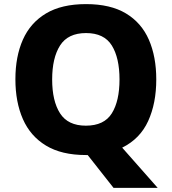

<svg xmlns="http://www.w3.org/2000/svg" viewBox="-20 -745 836 935"><path d="M741 -358Q741 -242 701.5 -155.5Q662 -69 575 -26L748 170H533L407 10H398Q280 10 204 -36Q128 -82 91.5 -165Q55 -248 55 -359Q55 -470 91.5 -552Q128 -634 204 -679.5Q280 -725 399 -725Q518 -725 593.5 -679.5Q669 -634 705 -551.5Q741 -469 741 -358ZM234 -358Q234 -253 272.5 -193Q311 -133 398 -133Q487 -133 524.5 -193Q562 -253 562 -358Q562 -463 524.5 -523.5Q487 -584 399 -584Q311 -584 272.5 -523.5Q234 -463 234 -358Z"/></svg>

Font: Noto Sans Malayalam ExtraBold
Style: Regular
Weight: 800
Designer: Jelle Bosma - Monotype Design Team
Foundry: Monotype Imaging Inc.
Version: Version 2.104; ttfautohint (v1.8.4.7-5d5b)